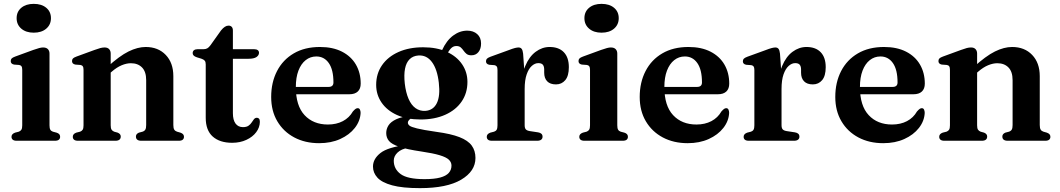

<svg xmlns="http://www.w3.org/2000/svg" viewBox="-20 -728 5480 993"><path d="M236 -451V-80Q236 -64.5 240.2 -57.2Q244.5 -50 253.5 -47L272.5 -42Q282 -39 286.5 -33.8Q291 -28.5 291 -20.5Q291 -11 284.5 -5.5Q278 0 263.5 0H66.5Q52.5 0 46 -5.5Q39.5 -11 39.5 -20.5Q39.5 -28 44 -33.2Q48.5 -38.5 58 -42L77.5 -47Q86.5 -50.5 90.8 -57.5Q95 -64.5 95 -80V-366.5Q95 -379.5 91.2 -385Q87.5 -390.5 79 -392L52.5 -394Q43.5 -396 39.5 -400.5Q35.5 -405 35.5 -412Q35.5 -420.5 40.2 -425.5Q45 -430.5 58.5 -435.5L151.5 -469.5Q171 -476.5 182.8 -479.5Q194.5 -482.5 202.5 -482.5Q219.5 -482.5 227.8 -473.8Q236 -465 236 -451ZM154.5 -559Q114.5 -559 90.2 -579.8Q66 -600.5 66 -634Q66 -667.5 90.2 -687.8Q114.5 -708 154.5 -708Q195 -708 219.2 -687.8Q243.5 -667.5 243.5 -634Q243.5 -600.5 219.2 -579.8Q195 -559 154.5 -559Z M552.5 -451V-80Q552.5 -64.5 557 -57.5Q561.5 -50.5 570.5 -47L588.5 -42Q604.5 -35.5 604.5 -22Q604.5 0 576.5 0H383.5Q369.5 0 363 -5.5Q356.5 -11 356.5 -20.5Q356.5 -28 360.8 -33.2Q365 -38.5 374.5 -42L394.5 -47Q403.5 -50.5 407.8 -57.5Q412 -64.5 412 -80V-366.5Q412 -379.5 408.2 -385Q404.5 -390.5 396 -392L369.5 -394Q360.5 -396 356.5 -400.5Q352.5 -405 352.5 -412Q352.5 -420.5 357.2 -425.5Q362 -430.5 375.5 -435.5L468.5 -469.5Q487.5 -476.5 499 -479.5Q510.5 -482.5 521 -482.5Q536.5 -482.5 544.5 -473.8Q552.5 -465 552.5 -451ZM537.5 -339.5 514.5 -363 534 -380.5Q597.5 -438.5 644.8 -461.8Q692 -485 733.5 -485Q798 -485 837.2 -444Q876.5 -403 876.5 -334V-81.5Q876.5 -65 881.2 -57.5Q886 -50 895.5 -47L913 -42Q923 -38.5 927.2 -33.2Q931.5 -28 931.5 -20.5Q931.5 -11 925 -5.5Q918.5 0 904.5 0H711Q683 0 683 -22Q683 -35.5 698.5 -42L717.5 -47Q727.5 -50.5 731.8 -58Q736 -65.5 736 -81.5V-313.5Q736 -357.5 714.5 -379.2Q693 -401 657 -401Q634.5 -401 609.2 -390.5Q584 -380 557.5 -357Z M1021.5 -424.5 998.5 -431.5Q986.5 -435.5 981.5 -440.8Q976.5 -446 976.5 -453Q976.5 -463 983.2 -468.2Q990 -473.5 1001.5 -473.5H1032Q1044 -473.5 1052 -478Q1060 -482.5 1068.5 -494L1123 -570.5Q1133.5 -583.5 1143 -589.5Q1152.5 -595.5 1162 -595.5Q1172.5 -595.5 1178.5 -589Q1184.5 -582.5 1184.5 -570V-142.5Q1184.5 -107.5 1198.2 -89Q1212 -70.5 1236.5 -70.5Q1255 -70.5 1265.2 -77.8Q1275.5 -85 1281.5 -94.5Q1287.5 -104 1293.2 -111.2Q1299 -118.5 1308 -119Q1315.5 -119 1319.8 -114Q1324 -109 1324 -97.5Q1323.5 -69 1305.2 -44.5Q1287 -20 1254.5 -4.8Q1222 10.5 1180.5 10.5Q1116.5 10.5 1080.2 -21.8Q1044 -54 1044 -119V-395Q1044 -408 1038.8 -414.2Q1033.5 -420.5 1021.5 -424.5ZM1129 -424V-473.5H1294.5Q1306 -473.5 1312.8 -468.8Q1319.5 -464 1319.5 -455Q1319.5 -442 1306.5 -433Q1293.5 -424 1264.5 -424Z M1845.5 -295.5Q1845.5 -269 1830.5 -254.8Q1815.5 -240.5 1786.5 -240.5H1474.5V-278.5H1679Q1704.5 -278.5 1704.5 -301.5Q1704.5 -367.5 1680.5 -401.8Q1656.5 -436 1616 -436Q1585 -436 1561 -417Q1537 -398 1523.5 -362.8Q1510 -327.5 1510 -277.5Q1510 -181 1555.2 -132.5Q1600.5 -84 1676 -84Q1720 -84 1753.2 -101.5Q1786.5 -119 1805 -151.5Q1814 -161.5 1819.2 -165Q1824.5 -168.5 1830 -168.5Q1838 -168.5 1841.5 -161.2Q1845 -154 1845 -144Q1843 -102 1815 -66.2Q1787 -30.5 1739.5 -9Q1692 12.5 1630.5 12.5Q1558 12.5 1502 -17.2Q1446 -47 1414.2 -100.8Q1382.5 -154.5 1382.5 -226.5Q1382.5 -302 1412.8 -360.5Q1443 -419 1499.5 -452Q1556 -485 1634.5 -485Q1701.5 -485 1748.8 -460.8Q1796 -436.5 1820.8 -393.8Q1845.5 -351 1845.5 -295.5Z M2237.5 -46Q2168 -56 2136.8 -63.8Q2105.5 -71.5 2097.5 -78.5Q2089.5 -85.5 2089.5 -93Q2089.5 -101 2096 -108Q2102.5 -115 2117.5 -121.5L2107 -129.5Q2057.5 -124.5 2029.2 -111.2Q2001 -98 1989.2 -79.5Q1977.5 -61 1977.5 -40Q1977.5 -16 1991.8 1Q2006 18 2045 31.2Q2084 44.5 2159 55.5Q2220 64.5 2254 74.8Q2288 85 2301.5 98Q2315 111 2315 128.5Q2315 150.5 2301 166.2Q2287 182 2256.5 190.2Q2226 198.5 2175.5 198.5Q2087.5 198.5 2052 172.2Q2016.5 146 2016.5 103Q2016.5 79.5 2036.2 60.8Q2056 42 2093.5 36L2085.5 21Q1986 33 1947.5 63.5Q1909 94 1909 133.5Q1909 165.5 1932 190.8Q1955 216 2008.2 230.5Q2061.5 245 2152 245Q2291.5 245 2365.2 201.2Q2439 157.5 2439 89Q2439 51.5 2419.8 25Q2400.5 -1.5 2356.2 -18.8Q2312 -36 2237.5 -46ZM2249 -433 2281.5 -428.5Q2300 -465 2312 -477.5Q2324 -490 2340 -490Q2354.5 -490 2362.8 -482.8Q2371 -475.5 2377.5 -466Q2384 -456.5 2393 -449.2Q2402 -442 2418 -442Q2441 -442 2454.5 -458.8Q2468 -475.5 2468 -503Q2468 -534 2448 -551.8Q2428 -569.5 2396.5 -569.5Q2358 -569.5 2323.8 -544.2Q2289.5 -519 2266 -468ZM2397.5 -304.5Q2397.5 -355 2369.8 -395.8Q2342 -436.5 2290.8 -460Q2239.5 -483.5 2168.5 -483.5Q2095.5 -483.5 2040.8 -459Q1986 -434.5 1955.8 -390.8Q1925.5 -347 1925.5 -289Q1925.5 -238.5 1953.2 -197.8Q1981 -157 2032.5 -133.5Q2084 -110 2155 -110Q2228 -110 2282.8 -134.5Q2337.5 -159 2367.5 -202.8Q2397.5 -246.5 2397.5 -304.5ZM2143.5 -441Q2186.5 -444 2214 -407Q2241.5 -370 2249.5 -300Q2257.5 -231.5 2239.2 -194.5Q2221 -157.5 2179.5 -154.5Q2151 -153 2129 -168.8Q2107 -184.5 2093 -216.8Q2079 -249 2073.5 -295.5Q2068.5 -341.5 2074.8 -373Q2081 -404.5 2098.5 -421.8Q2116 -439 2143.5 -441Z M2676 -265Q2676 -337.5 2696.5 -386.5Q2717 -435.5 2750.5 -460.2Q2784 -485 2822.5 -485Q2870 -485 2896 -458Q2922 -431 2922 -380.5Q2922 -335.5 2903.5 -313.5Q2885 -291.5 2855.5 -291.5Q2825.5 -291.5 2810 -307.5Q2794.5 -323.5 2794.5 -352V-370Q2794 -386 2787 -393.8Q2780 -401.5 2764 -401.5Q2746.5 -401.5 2730.2 -387Q2714 -372.5 2703.8 -343Q2693.5 -313.5 2693.5 -267.5ZM2685.5 -450.5 2693.5 -337V-80.5Q2693.5 -66 2699.2 -59.2Q2705 -52.5 2720 -50L2763 -43.5Q2774.5 -41.5 2780.2 -36Q2786 -30.5 2786 -21Q2786 -11 2778.8 -5.5Q2771.5 0 2758 0H2524.5Q2510.5 0 2504 -5.5Q2497.5 -11 2497.5 -20.5Q2497.5 -28 2502 -33.2Q2506.5 -38.5 2516 -42L2535.5 -47Q2544.5 -50 2548.8 -57.2Q2553 -64.5 2553 -80V-365.5Q2553 -378.5 2549.2 -384Q2545.5 -389.5 2537 -391L2510.5 -393Q2501.5 -395 2497.5 -399.5Q2493.5 -404 2493.5 -411Q2493.5 -419.5 2498.5 -424.5Q2503.5 -429.5 2516.5 -434.5L2607.5 -467.5Q2632 -477 2643.5 -479.8Q2655 -482.5 2661.5 -482.5Q2672.5 -482.5 2678 -475.2Q2683.5 -468 2685.5 -450.5Z M3172.5 -451V-80Q3172.5 -64.5 3176.8 -57.2Q3181 -50 3190 -47L3209 -42Q3218.5 -39 3223 -33.8Q3227.5 -28.5 3227.5 -20.5Q3227.5 -11 3221 -5.5Q3214.5 0 3200 0H3003Q2989 0 2982.5 -5.5Q2976 -11 2976 -20.5Q2976 -28 2980.5 -33.2Q2985 -38.5 2994.5 -42L3014 -47Q3023 -50.5 3027.2 -57.5Q3031.5 -64.5 3031.5 -80V-366.5Q3031.5 -379.5 3027.8 -385Q3024 -390.5 3015.5 -392L2989 -394Q2980 -396 2976 -400.5Q2972 -405 2972 -412Q2972 -420.5 2976.8 -425.5Q2981.5 -430.5 2995 -435.5L3088 -469.5Q3107.5 -476.5 3119.2 -479.5Q3131 -482.5 3139 -482.5Q3156 -482.5 3164.2 -473.8Q3172.5 -465 3172.5 -451ZM3091 -559Q3051 -559 3026.8 -579.8Q3002.5 -600.5 3002.5 -634Q3002.5 -667.5 3026.8 -687.8Q3051 -708 3091 -708Q3131.5 -708 3155.8 -687.8Q3180 -667.5 3180 -634Q3180 -600.5 3155.8 -579.8Q3131.5 -559 3091 -559Z M3751.5 -295.5Q3751.5 -269 3736.5 -254.8Q3721.5 -240.5 3692.5 -240.5H3380.5V-278.5H3585Q3610.5 -278.5 3610.5 -301.5Q3610.5 -367.5 3586.5 -401.8Q3562.5 -436 3522 -436Q3491 -436 3467 -417Q3443 -398 3429.5 -362.8Q3416 -327.5 3416 -277.5Q3416 -181 3461.2 -132.5Q3506.5 -84 3582 -84Q3626 -84 3659.2 -101.5Q3692.5 -119 3711 -151.5Q3720 -161.5 3725.2 -165Q3730.5 -168.5 3736 -168.5Q3744 -168.5 3747.5 -161.2Q3751 -154 3751 -144Q3749 -102 3721 -66.2Q3693 -30.5 3645.5 -9Q3598 12.5 3536.5 12.5Q3464 12.5 3408 -17.2Q3352 -47 3320.2 -100.8Q3288.5 -154.5 3288.5 -226.5Q3288.5 -302 3318.8 -360.5Q3349 -419 3405.5 -452Q3462 -485 3540.5 -485Q3607.5 -485 3654.8 -460.8Q3702 -436.5 3726.8 -393.8Q3751.5 -351 3751.5 -295.5Z M4004.5 -265Q4004.5 -337.5 4025 -386.5Q4045.5 -435.5 4079 -460.2Q4112.5 -485 4151 -485Q4198.5 -485 4224.5 -458Q4250.5 -431 4250.5 -380.5Q4250.5 -335.5 4232 -313.5Q4213.5 -291.5 4184 -291.5Q4154 -291.5 4138.5 -307.5Q4123 -323.5 4123 -352V-370Q4122.5 -386 4115.5 -393.8Q4108.5 -401.5 4092.5 -401.5Q4075 -401.5 4058.8 -387Q4042.5 -372.5 4032.2 -343Q4022 -313.5 4022 -267.5ZM4014 -450.5 4022 -337V-80.5Q4022 -66 4027.8 -59.2Q4033.5 -52.5 4048.5 -50L4091.5 -43.5Q4103 -41.5 4108.8 -36Q4114.5 -30.5 4114.5 -21Q4114.5 -11 4107.2 -5.5Q4100 0 4086.5 0H3853Q3839 0 3832.5 -5.5Q3826 -11 3826 -20.5Q3826 -28 3830.5 -33.2Q3835 -38.5 3844.5 -42L3864 -47Q3873 -50 3877.2 -57.2Q3881.5 -64.5 3881.5 -80V-365.5Q3881.5 -378.5 3877.8 -384Q3874 -389.5 3865.5 -391L3839 -393Q3830 -395 3826 -399.5Q3822 -404 3822 -411Q3822 -419.5 3827 -424.5Q3832 -429.5 3845 -434.5L3936 -467.5Q3960.5 -477 3972 -479.8Q3983.5 -482.5 3990 -482.5Q4001 -482.5 4006.5 -475.2Q4012 -468 4014 -450.5Z M4763 -295.5Q4763 -269 4748 -254.8Q4733 -240.5 4704 -240.5H4392V-278.5H4596.5Q4622 -278.5 4622 -301.5Q4622 -367.5 4598 -401.8Q4574 -436 4533.5 -436Q4502.5 -436 4478.5 -417Q4454.5 -398 4441 -362.8Q4427.5 -327.5 4427.5 -277.5Q4427.5 -181 4472.8 -132.5Q4518 -84 4593.5 -84Q4637.5 -84 4670.8 -101.5Q4704 -119 4722.5 -151.5Q4731.5 -161.5 4736.8 -165Q4742 -168.5 4747.5 -168.5Q4755.5 -168.5 4759 -161.2Q4762.5 -154 4762.5 -144Q4760.5 -102 4732.5 -66.2Q4704.5 -30.5 4657 -9Q4609.5 12.5 4548 12.5Q4475.5 12.5 4419.5 -17.2Q4363.5 -47 4331.8 -100.8Q4300 -154.5 4300 -226.5Q4300 -302 4330.2 -360.5Q4360.5 -419 4417 -452Q4473.5 -485 4552 -485Q4619 -485 4666.2 -460.8Q4713.5 -436.5 4738.2 -393.8Q4763 -351 4763 -295.5Z M5033.5 -451V-80Q5033.5 -64.5 5038 -57.5Q5042.5 -50.5 5051.5 -47L5069.5 -42Q5085.5 -35.5 5085.5 -22Q5085.5 0 5057.5 0H4864.5Q4850.5 0 4844 -5.5Q4837.5 -11 4837.5 -20.5Q4837.5 -28 4841.8 -33.2Q4846 -38.5 4855.5 -42L4875.5 -47Q4884.5 -50.5 4888.8 -57.5Q4893 -64.5 4893 -80V-366.5Q4893 -379.5 4889.2 -385Q4885.5 -390.5 4877 -392L4850.5 -394Q4841.5 -396 4837.5 -400.5Q4833.5 -405 4833.5 -412Q4833.5 -420.5 4838.2 -425.5Q4843 -430.5 4856.5 -435.5L4949.5 -469.5Q4968.5 -476.5 4980 -479.5Q4991.5 -482.5 5002 -482.5Q5017.5 -482.5 5025.5 -473.8Q5033.5 -465 5033.5 -451ZM5018.5 -339.5 4995.5 -363 5015 -380.5Q5078.5 -438.5 5125.8 -461.8Q5173 -485 5214.5 -485Q5279 -485 5318.2 -444Q5357.5 -403 5357.5 -334V-81.5Q5357.5 -65 5362.2 -57.5Q5367 -50 5376.5 -47L5394 -42Q5404 -38.5 5408.2 -33.2Q5412.5 -28 5412.5 -20.5Q5412.5 -11 5406 -5.5Q5399.5 0 5385.5 0H5192Q5164 0 5164 -22Q5164 -35.5 5179.5 -42L5198.5 -47Q5208.5 -50.5 5212.8 -58Q5217 -65.5 5217 -81.5V-313.5Q5217 -357.5 5195.5 -379.2Q5174 -401 5138 -401Q5115.5 -401 5090.2 -390.5Q5065 -380 5038.5 -357Z"/></svg>

Font: Fraunces SemiBold
Style: Regular
Weight: 600
Version: Version 1.000;[b76b70a41]